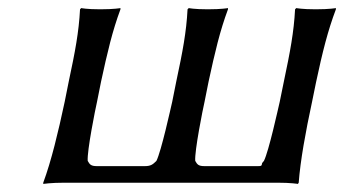

<svg xmlns="http://www.w3.org/2000/svg" viewBox="-20 -452 851 475"><path d="M752 -200 762 -249C778 -324 791 -376 811 -429V-432C811 -432 796 -429 761 -429C727 -429 713 -432 713 -432L710 -429C707 -372 698 -325 682 -249L672 -200C668 -183 645 -78 633 -54C629 -50 628 -48 628 -46C627 -42 627 -41 618 -41H486C471 -41 468 -45 463 -54C461 -78 482 -183 486 -200L496 -250C512 -324 524 -375 544 -429V-432C544 -432 529 -429 494 -429C460 -429 447 -432 447 -432L444 -429C441 -372 432 -325 416 -250L406 -200C402 -183 379 -78 367 -54C358 -45 353 -41 338 -41H220C205 -41 202 -45 197 -54C195 -78 216 -183 220 -200L230 -250C246 -324 258 -375 278 -429V-432C278 -432 263 -429 228 -429C194 -429 181 -432 181 -432L178 -429C175 -372 166 -325 150 -250L140 -200C124 -125 107 -54 87 0V3C87 3 106 0 140 0H666C700 0 717 3 717 3L719 0C723 -54 736 -126 752 -200Z"/></svg>

Font: Libertinus Sans
Style: Italic
Weight: 400
Italic angle: -12°
Designer: Philipp H. Poll, Khaled Hosny
Foundry: Caleb Maclennan
Version: Version 7.050;RELEASE